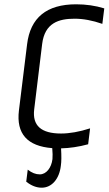

<svg xmlns="http://www.w3.org/2000/svg" viewBox="-20 -680 505 893"><path d="M327 -593C367 -593 410 -585 456 -569L465 -641C423 -654 379 -660 334 -660C197 -660 121 -598 106 -474L68 -166C55 -58 107 0 223 9C225 30 225 47 224 60C219 101 195 131 165 131C146 131 128 124 109 109L102 165C126 184 150 193 174 193C221 193 256 152 263 91C266 72 266 45 264 10C304 9 346 3 390 -9L399 -83C349 -67 304 -59 264 -59C171 -59 130 -96 139 -171L176 -475C188 -574 254 -593 327 -593Z"/></svg>

Font: Gamestation Condensed
Style: Italic
Weight: 400
Width: 3
Designer: Jonas Hecksher
Foundry: Jonas Hecksher, Playtypeª, e-types AS
Version: Version 1.003